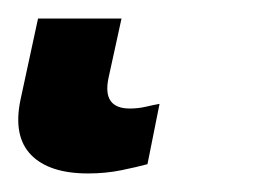

<svg xmlns="http://www.w3.org/2000/svg" viewBox="-46 53 285 207"><path d="M49 240Q7 240 -12.5 220Q-32 200 -24 161L-5 73H85L71 137Q64 170 94 170Q103 170 111.5 168Q120 166 126 165L113 230Q102 233 85 236.5Q68 240 49 240Z"/></svg>

Font: Noto Sans SemiCondensed Medium
Style: Italic
Weight: 500
Width: 4
Italic angle: -12°
Designer: Monotype Design Team
Foundry: Monotype Imaging Inc.
Version: Version 2.013; ttfautohint (v1.8.4.7-5d5b)